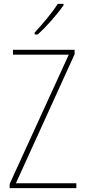

<svg xmlns="http://www.w3.org/2000/svg" viewBox="-20 -971 440 991"><path d="M308 -944V-951H278C246 -901 204 -852 159 -803V-793H175C218 -832 275 -896 308 -944ZM374 0V-25H62L365 -691V-714H47V-689H335L30 -22V0Z"/></svg>

Font: Noto Sans Sinhala UI Condensed Thin
Style: Regular
Weight: 100
Width: 3
Designer: Jelle Bosma - Monotype Design Team
Foundry: Monotype Imaging Inc.
Version: Version 2.006